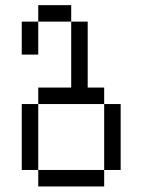

<svg xmlns="http://www.w3.org/2000/svg" viewBox="-20 -582 540 728"><path d="M250 -500H125V-562.5H250ZM62.5 -187.5H125V62.5H62.5ZM62.5 -500H125V-375H62.5ZM125 62.5H375V125H125ZM125 -250H250V-500H312.5V-250H375V-187.5H125ZM375 -187.5H437.5V62.5H375Z"/></svg>

Font: 寒蝉点阵体 16px
Style: Regular
Weight: 400
Designer: Designed by Warren2060
Foundry: ChillType
Version: Version 1.000